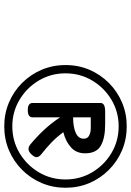

<svg xmlns="http://www.w3.org/2000/svg" viewBox="120 -1390 602 881"><g transform="rotate(90 420.5 -949.0)"><path d="M559 -668Q501 -668 450 -689.5Q399 -711 360 -750Q321 -789 299.5 -840Q278 -891 278 -949Q278 -1008 299.5 -1058.5Q321 -1109 360 -1148Q399 -1187 450 -1208.5Q501 -1230 559 -1230Q618 -1230 669 -1208.5Q720 -1187 759 -1148Q798 -1109 819.5 -1058.5Q841 -1008 841 -949Q841 -891 819.5 -840Q798 -789 759 -750Q720 -711 669 -689.5Q618 -668 559 -668ZM559 -705Q626 -705 681.5 -738Q737 -771 770 -826.5Q803 -882 803 -949Q803 -1016 770 -1071.5Q737 -1127 681.5 -1160Q626 -1193 559 -1193Q493 -1193 437.5 -1160Q382 -1127 349 -1071.5Q316 -1016 316 -949Q316 -882 349 -826.5Q382 -771 437.5 -738Q493 -705 559 -705ZM484 -776Q467 -776 459.5 -782Q452 -788 452 -798V-1110Q452 -1131 491 -1131H551Q613 -1131 648 -1111Q683 -1091 683 -1039Q683 -999 656 -974.5Q629 -950 586 -939Q609 -908 633.5 -884.5Q658 -861 686 -839Q699 -829 700.5 -818.5Q702 -808 689 -794Q666 -768 642 -788Q608 -816 576.5 -849.5Q545 -883 518 -924V-798Q518 -788 510.5 -782Q503 -776 484 -776ZM518 -984Q562 -984 589 -996Q616 -1008 616 -1033Q616 -1050 601.5 -1057.5Q587 -1065 568 -1065H518Z"/></g></svg>

Font: Playwrite CU
Style: Regular
Weight: 400
Designer: Veronika Burian, José Scaglione
Foundry: TypeTogether
Version: Version 1.002